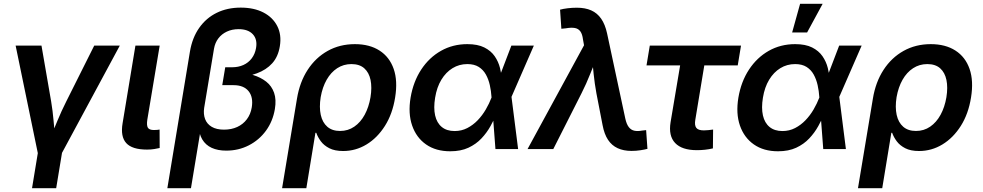

<svg xmlns="http://www.w3.org/2000/svg" viewBox="-20 -777 5123 1001"><path d="M178.2 26.4 61.5 -539.1H196.3L246.6 -248.5Q254.9 -198.7 259.3 -147.9Q263.7 -97.2 268.6 -45.9H237.3Q258.8 -97.2 279.5 -147.7Q300.3 -198.2 325.7 -248.5L471.2 -539.1H604.5L299.8 26.4ZM147 204.1 181.2 -3.4H307.1L272.9 204.1Z M746.6 2.9Q668.9 2.9 638.2 -31Q607.4 -64.9 619.1 -134.3L686 -539.1H812.5L748 -152.8Q743.7 -124 750.7 -111.6Q757.8 -99.1 782.7 -99.1Q793.5 -99.1 800 -99.9Q806.6 -100.6 812 -101.6L812.5 -5.4Q801.8 -2.9 784.7 0Q767.6 2.9 746.6 2.9Z M852.5 204.1 970.2 -507.8Q982.4 -580.6 1018.6 -631.8Q1054.7 -683.1 1109.9 -710.2Q1165 -737.3 1235.4 -737.3Q1304.2 -737.3 1353.3 -711.9Q1402.3 -686.5 1425.5 -641.1Q1448.7 -595.7 1439 -536.1Q1430.2 -481.4 1399.2 -447Q1368.2 -412.6 1318.6 -394.5Q1269 -376.5 1205.1 -370.1L1210.9 -402.3Q1258.8 -398.4 1299.3 -386Q1339.8 -373.5 1368.2 -351.1Q1396.5 -328.6 1408.9 -293.5Q1421.4 -258.3 1413.1 -208.5Q1402.3 -144.5 1366.7 -95.7Q1331.1 -46.9 1277.3 -19.3Q1223.6 8.3 1159.7 8.3Q1115.2 8.3 1083.5 -6.3Q1051.8 -21 1034.4 -50.3Q1017.1 -79.6 1014.6 -124L1030.3 -126L975.6 204.1ZM1147.9 -101.1Q1186.5 -101.1 1216.8 -115Q1247.1 -128.9 1266.8 -155Q1286.6 -181.2 1292.5 -216.8Q1301.3 -270.5 1275.9 -301.8Q1250.5 -333 1197.8 -333H1138.7L1154.3 -426.3H1189.9Q1222.7 -426.3 1249 -438.2Q1275.4 -450.2 1292.5 -472.9Q1309.6 -495.6 1314.9 -526.4Q1322.8 -571.8 1298.1 -598.4Q1273.4 -625 1224.1 -625Q1189.9 -625 1162.8 -612.3Q1135.7 -599.6 1118.4 -576.9Q1101.1 -554.2 1095.7 -522.9L1044.4 -214.4Q1039.6 -182.1 1049.3 -156.2Q1059.1 -130.4 1084 -115.7Q1108.9 -101.1 1147.9 -101.1Z M1450.7 204.1 1528.3 -262.7Q1542.5 -349.1 1584 -412.8Q1625.5 -476.6 1688.5 -511.7Q1751.5 -546.9 1830.1 -546.9Q1906.7 -546.9 1958.7 -513.4Q2010.7 -480 2032.5 -417.7Q2054.2 -355.5 2040 -268.6Q2026.4 -183.1 1986.8 -120.6Q1947.3 -58.1 1890.9 -23.9Q1834.5 10.3 1769 10.3Q1725.1 10.3 1697 -4.2Q1668.9 -18.6 1652.8 -40.3Q1636.7 -62 1628.9 -84.5H1624.5L1577.1 204.1ZM1752.9 -94.2Q1794.4 -94.2 1827.1 -116.7Q1859.9 -139.2 1881.3 -178.7Q1902.8 -218.3 1911.6 -270Q1919.9 -321.3 1911.9 -360.1Q1903.8 -398.9 1879.2 -420.9Q1854.5 -442.9 1812 -442.9Q1771 -442.9 1738 -421.4Q1705.1 -399.9 1683.1 -361.3Q1661.1 -322.8 1651.9 -270.5Q1643.6 -217.8 1652.3 -178Q1661.1 -138.2 1686.5 -116.2Q1711.9 -94.2 1752.9 -94.2Z M2327.1 11.7Q2252.4 11.7 2201.4 -23.9Q2150.4 -59.6 2128.7 -122.6Q2106.9 -185.5 2120.6 -268.1Q2134.8 -351.6 2176 -414.3Q2217.3 -477.1 2279.1 -512Q2340.8 -546.9 2416.5 -546.9Q2470.7 -546.9 2505.1 -529.5Q2539.6 -512.2 2559.1 -483.9Q2578.6 -455.6 2586.9 -422.1Q2595.2 -388.7 2597.2 -356.4H2636.2L2646.5 -273.4L2681.2 0H2563L2542.5 -271Q2540.5 -302.7 2533.7 -333.3Q2526.9 -363.8 2513.2 -388.4Q2499.5 -413.1 2476.1 -428Q2452.6 -442.9 2416.5 -442.9Q2374 -442.9 2339.4 -421.6Q2304.7 -400.4 2281 -361.3Q2257.3 -322.3 2248.5 -267.6Q2239.7 -214.4 2248.5 -175.3Q2257.3 -136.2 2283.2 -115Q2309.1 -93.8 2350.1 -93.8Q2386.2 -93.8 2416.3 -109.4Q2446.3 -125 2470.5 -150.1Q2494.6 -175.3 2512.7 -206.3Q2530.8 -237.3 2542.5 -268.1L2646 -539.1H2763.2L2645 -268.1L2607.9 -187H2570.3Q2556.6 -154.8 2537.4 -119.9Q2518.1 -85 2490 -55.2Q2461.9 -25.4 2422.1 -6.8Q2382.3 11.7 2327.1 11.7Z M2730.5 0 3024.9 -541 3019.5 -570.8Q3016.1 -599.1 3005.6 -613.5Q2995.1 -627.9 2976.6 -631.1Q2958 -634.3 2930.2 -629.4L2906.7 -627L2899.9 -726.6Q2915.5 -731 2939.2 -733.9Q2962.9 -736.8 2987.8 -736.8Q3030.8 -736.8 3062.3 -722.9Q3093.8 -709 3114.3 -679.4Q3134.8 -649.9 3145 -603L3240.2 -158.2Q3246.6 -129.4 3258.1 -114.5Q3269.5 -99.6 3286.6 -95.7Q3303.7 -91.8 3327.1 -96.2L3348.6 -98.6L3355.5 -1Q3341.3 2.9 3319.1 6.3Q3296.9 9.8 3272.5 9.8Q3231 9.8 3200.2 -4.4Q3169.4 -18.6 3149.9 -48.1Q3130.4 -77.6 3121.6 -124.5L3089.4 -290.5Q3080.1 -341.3 3075 -391.4Q3069.8 -441.4 3064.9 -493.7H3098.6Q3076.7 -441.4 3056.9 -391.1Q3037.1 -340.8 3011.7 -290.5L2864.7 0Z M3613.3 5.9Q3535.2 5.9 3499.8 -31.5Q3464.4 -68.8 3476.1 -140.1L3525.9 -436H3350.6L3367.7 -539.1H3843.3L3826.2 -436H3651.9L3605 -152.3Q3600.1 -124 3610.1 -110.6Q3620.1 -97.2 3649.9 -97.2Q3659.2 -97.2 3673.6 -98.6Q3688 -100.1 3697.8 -101.6L3696.8 -3.4Q3676.3 1.5 3655 3.7Q3633.8 5.9 3613.3 5.9Z M4036.1 11.7Q3961.4 11.7 3910.4 -23.9Q3859.4 -59.6 3837.6 -122.6Q3815.9 -185.5 3829.6 -268.1Q3843.8 -351.6 3885 -414.3Q3926.3 -477.1 3988 -512Q4049.8 -546.9 4125.5 -546.9Q4179.7 -546.9 4214.1 -529.5Q4248.5 -512.2 4268.1 -483.9Q4287.6 -455.6 4295.9 -422.1Q4304.2 -388.7 4306.2 -356.4H4345.2L4355.5 -273.4L4390.1 0H4272L4251.5 -271Q4249.5 -302.7 4242.7 -333.3Q4235.8 -363.8 4222.2 -388.4Q4208.5 -413.1 4185.1 -428Q4161.6 -442.9 4125.5 -442.9Q4083 -442.9 4048.3 -421.6Q4013.7 -400.4 3990 -361.3Q3966.3 -322.3 3957.5 -267.6Q3948.7 -214.4 3957.5 -175.3Q3966.3 -136.2 3992.2 -115Q4018.1 -93.8 4059.1 -93.8Q4095.2 -93.8 4125.2 -109.4Q4155.3 -125 4179.4 -150.1Q4203.6 -175.3 4221.7 -206.3Q4239.7 -237.3 4251.5 -268.1L4355 -539.1H4472.2L4354 -268.1L4316.9 -187H4279.3Q4265.6 -154.8 4246.3 -119.9Q4227.1 -85 4199 -55.2Q4170.9 -25.4 4131.1 -6.8Q4091.3 11.7 4036.1 11.7ZM4109.9 -607.9 4151.4 -757.3H4269L4188 -607.9Z M4453.1 204.1 4530.8 -262.7Q4544.9 -349.1 4586.4 -412.8Q4627.9 -476.6 4690.9 -511.7Q4753.9 -546.9 4832.5 -546.9Q4909.2 -546.9 4961.2 -513.4Q5013.2 -480 5034.9 -417.7Q5056.6 -355.5 5042.5 -268.6Q5028.8 -183.1 4989.3 -120.6Q4949.7 -58.1 4893.3 -23.9Q4836.9 10.3 4771.5 10.3Q4727.5 10.3 4699.5 -4.2Q4671.4 -18.6 4655.3 -40.3Q4639.2 -62 4631.3 -84.5H4627L4579.6 204.1ZM4755.4 -94.2Q4796.9 -94.2 4829.6 -116.7Q4862.3 -139.2 4883.8 -178.7Q4905.3 -218.3 4914.1 -270Q4922.4 -321.3 4914.3 -360.1Q4906.2 -398.9 4881.6 -420.9Q4856.9 -442.9 4814.5 -442.9Q4773.4 -442.9 4740.5 -421.4Q4707.5 -399.9 4685.5 -361.3Q4663.6 -322.8 4654.3 -270.5Q4646 -217.8 4654.8 -178Q4663.6 -138.2 4689 -116.2Q4714.4 -94.2 4755.4 -94.2Z"/></svg>

Font: Inter 18pt SemiBold
Style: Italic
Weight: 600
Italic angle: -9.3988°
Designer: Rasmus Andersson
Foundry: rsms
Version: Version 4.001;git-66647c0bb